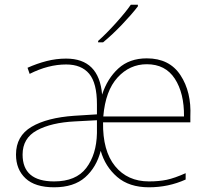

<svg xmlns="http://www.w3.org/2000/svg" viewBox="-20 -786 890 816"><path d="M604 -538Q530 -538 483 -495Q436 -452 414 -384Q401 -537 261 -537Q219 -537 178 -526.5Q137 -516 97 -498L106 -472Q185 -512 261 -512Q326 -512 359 -472.5Q392 -433 392 -343V-300L296 -294Q180 -286 114 -247Q48 -208 48 -129Q48 -66 88.5 -28Q129 10 210 10Q294 10 342 -32.5Q390 -75 408 -145Q427 -78 478 -34Q529 10 613 10Q696 10 769 -23V-50Q722 -29 689 -22Q656 -15 613 -15Q522 -15 469 -80Q416 -145 418 -266H789V-291Q794 -395 747 -466.5Q700 -538 604 -538ZM604 -513Q683 -513 723 -451.5Q763 -390 762 -291H419Q428 -400 479.5 -456.5Q531 -513 604 -513ZM392 -275V-220Q390 -129 346.5 -72Q303 -15 210 -15Q76 -15 76 -129Q76 -199 137 -232Q198 -265 298 -270ZM566 -766H536Q514 -734 472.5 -688Q431 -642 397 -612V-606H418Q458 -639 499 -682Q540 -725 566 -759Z"/></svg>

Font: Noto Sans UI Thin
Style: Regular
Weight: 250
Designer: Monotype Design Team
Foundry: Monotype Imaging Inc.
Version: Version 1.901